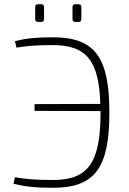

<svg xmlns="http://www.w3.org/2000/svg" viewBox="-20 -879 612 911"><path d="M161 -775H176C185 -775 189 -780 189 -789V-845C189 -854 185 -859 176 -859H161C151 -859 147 -854 147 -845V-789C147 -780 151 -775 161 -775ZM338 -775H353C362 -775 366 -780 366 -789V-845C366 -854 362 -859 353 -859H338C328 -859 324 -854 324 -845V-789C324 -780 328 -775 338 -775ZM231 -702C150 -702 105 -697 51 -684L58 -653C115 -662 155 -665 231 -665C389 -665 450 -592 456 -386L144 -385V-353L457 -352V-345C457 -107 399 -25 231 -25C150 -25 104 -29 51 -38L44 -7C98 6 146 12 231 12C430 12 499 -82 499 -345C499 -608 430 -702 231 -702Z"/></svg>

Font: Exo 2 Extra Light
Style: Regular
Weight: 250
Designer: Natanael Gama
Version: Version 1.001;PS 001.001;hotconv 1.0.88;makeotf.lib2.5.64775